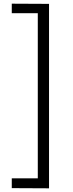

<svg xmlns="http://www.w3.org/2000/svg" viewBox="-20 -771 395 1042"><path d="M43.9 -751 246.1 -750V251L43.9 250V196.8H185.1V-699.2H43.9Z"/></svg>

Font: Stilu Light
Style: Regular
Weight: 300
Designer: Genilson Lima Santos
Foundry: Genilson Lima Santos
Version: Version 1.200;PS 001.200;hotconv 1.0.88;makeotf.lib2.5.64775